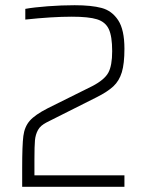

<svg xmlns="http://www.w3.org/2000/svg" viewBox="-20 -716 562 736"><path d="M163 -301 334 -386Q380 -410 395 -437Q410 -464 410 -520Q410 -577 397 -604.5Q384 -632 352 -642Q320 -652 255 -652Q180 -652 77 -641V-682Q110 -688 163 -692Q216 -696 266 -696Q330 -696 369.5 -685.5Q409 -675 433 -638.5Q457 -602 457 -529Q457 -472 447 -439Q437 -406 414.5 -385Q392 -364 350 -343L159 -247Q135 -235 125.5 -217.5Q116 -200 114 -178Q112 -156 112 -105V-44H457V0H65V-73Q65 -159 69.5 -194.5Q74 -230 94 -253Q114 -276 163 -301Z"/></svg>

Font: Saira Semi Condensed ExtraLight
Style: Regular
Weight: 200
Width: 4
Designer: Hector Gatti with collaboration of the Omnibus-Type team
Foundry: Omnibus-Type
Version: Version 1.001; ttfautohint (v1.8)